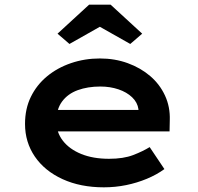

<svg xmlns="http://www.w3.org/2000/svg" viewBox="-20 -791 847 821"><path d="M424 10Q324 10 247.5 -25Q171 -60 129 -121.5Q87 -183 87 -261Q87 -326 112 -377Q137 -428 181 -464.5Q225 -501 283.5 -521Q342 -541 407 -541Q471 -541 526 -521Q581 -501 622 -466Q663 -431 685.5 -382.5Q708 -334 706 -277L705 -229H190L167 -321H588L572 -302V-324Q568 -353 545 -375Q522 -397 486.5 -409Q451 -421 409 -421Q355 -421 312.5 -405.5Q270 -390 245.5 -357Q221 -324 221 -272Q221 -225 249 -189Q277 -153 327.5 -132.5Q378 -112 446 -112Q508 -112 549.5 -128Q591 -144 620 -162L683 -68Q650 -44 608 -26.5Q566 -9 519.5 0.5Q473 10 424 10ZM277 -603 226 -647 361 -771H453L588 -647L537 -603L392 -685H422Z"/></svg>

Font: Lexend Mega SemiBold
Style: Regular
Weight: 600
Designer: Bonnie Shaver-Troup, Thomas Jockin
Foundry: Lexend
Version: Version 1.007